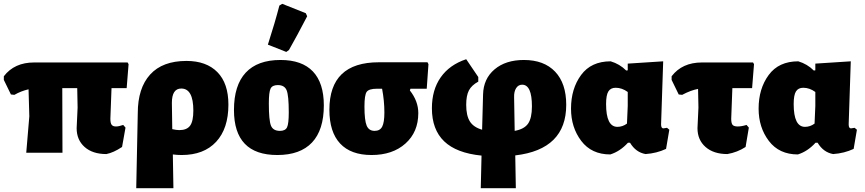

<svg xmlns="http://www.w3.org/2000/svg" viewBox="-28 -797 4512 1002"><path d="M109 0 125 -190 121 -331Q82 -322 47 -302L29 -304L-8 -380V-399Q47 -471 150 -471H638L643 -462L633 -337H554L548 -177Q548 -155 554.5 -146Q561 -137 577 -137Q593 -137 615 -145L627 -131L609 -30Q564 0 527 7Q455 7 413.5 -30Q372 -67 372 -128L377 -236L375 -337H297L298 0Z M683 185 691 -206Q691 -337 755.5 -408Q820 -479 945 -479Q1049 -479 1106.5 -420.5Q1164 -362 1164 -251Q1164 -126 1100 -57Q1036 12 920 12Q896 12 874 9L877 185ZM869 -260 871 -123Q893 -118 908 -118Q947 -118 964 -141Q981 -164 981 -220Q981 -335 918 -335Q869 -335 869 -260Z M1430 -768 1445 -777 1568 -728 1575 -712Q1521 -608 1480 -536L1466 -526L1370 -564Q1407 -679 1430 -768ZM1436 -484Q1548 -484 1605 -424Q1662 -364 1662 -247Q1662 -119 1600.5 -53.5Q1539 12 1419 12Q1193 12 1193 -223Q1193 -352 1254.5 -418Q1316 -484 1436 -484ZM1422 -353Q1393 -353 1384 -334.5Q1375 -316 1375 -257Q1375 -169 1386 -141.5Q1397 -114 1433 -114Q1461 -114 1470 -132.5Q1479 -151 1479 -211Q1479 -298 1468 -325.5Q1457 -353 1422 -353Z M1911 12Q1803 12 1747 -48Q1691 -108 1691 -224Q1691 -472 1949 -472H2203L2208 -462L2199 -334H2114L2111 -325Q2155 -269 2155 -207Q2155 -108 2088 -48Q2021 12 1911 12ZM1927 -114Q1955 -114 1966.5 -136Q1978 -158 1978 -210Q1978 -271 1966 -334H1940Q1897 -334 1885.5 -317.5Q1874 -301 1874 -241Q1874 -169 1885.5 -141.5Q1897 -114 1927 -114Z M2493 -304Q2495 -386 2553 -435Q2611 -484 2706 -484Q2811 -484 2869 -423Q2927 -362 2927 -250Q2927 -17 2661 14L2664 185H2481L2485 15Q2354 2 2290 -59.5Q2226 -121 2226 -232Q2226 -328 2272 -393.5Q2318 -459 2405 -488L2468 -395V-371Q2433 -352 2419 -325Q2405 -298 2405 -250Q2405 -194 2424 -163.5Q2443 -133 2488 -120ZM2655 -289 2658 -114Q2708 -123 2728 -152Q2748 -181 2748 -242Q2748 -355 2697 -355Q2677 -355 2665.5 -337Q2654 -319 2655 -289Z M3157 9Q3059 9 3005.5 -61.5Q2952 -132 2952 -230Q2952 -334 3004.5 -405.5Q3057 -477 3159 -477Q3206 -463 3240 -429L3248 -430V-465L3433 -477L3422 -148Q3422 -127 3434 -127Q3435 -127 3453 -130L3465 -120L3448 -20Q3399 3 3341 7Q3290 -2 3260 -52H3249Q3208 -7 3157 9ZM3135 -254Q3135 -135 3194 -135Q3221 -135 3244 -152L3248 -244V-317Q3218 -339 3185 -339Q3159 -339 3147 -320Q3135 -301 3135 -254Z M3768 7Q3696 7 3654 -30Q3612 -67 3612 -128L3617 -236L3615 -333Q3577 -326 3532 -302L3514 -304L3477 -380V-399Q3532 -471 3635 -471H3902L3907 -462L3897 -337H3794L3788 -177Q3788 -154 3795 -145.5Q3802 -137 3822 -137Q3842 -137 3868 -145L3880 -131L3863 -30Q3820 -2 3768 7Z M4136 9Q4038 9 3984.5 -61.5Q3931 -132 3931 -230Q3931 -334 3983.5 -405.5Q4036 -477 4138 -477Q4185 -463 4219 -429L4227 -430V-465L4412 -477L4401 -148Q4401 -127 4413 -127Q4414 -127 4432 -130L4444 -120L4427 -20Q4378 3 4320 7Q4269 -2 4239 -52H4228Q4187 -7 4136 9ZM4114 -254Q4114 -135 4173 -135Q4200 -135 4223 -152L4227 -244V-317Q4197 -339 4164 -339Q4138 -339 4126 -320Q4114 -301 4114 -254Z"/></svg>

Font: Alegreya Sans Black
Style: Regular
Weight: 900
Designer: Juan Pablo del Peral
Foundry: Huerta Tipografica
Version: Version 2.007